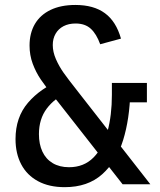

<svg xmlns="http://www.w3.org/2000/svg" viewBox="-20 -762 660 794"><path d="M442.7 -419H587.5V-338.7H489.8L518.8 -382.3Q516.3 -270.5 489.1 -182.3Q461.8 -94.2 402.3 -41.1Q342.8 12 247.7 12Q182.8 12 137.1 -12.8Q91.3 -37.5 67.8 -82.3Q44.2 -127.2 44.2 -186.8Q44.2 -277 95.8 -337.2Q147.3 -397.3 234.2 -432.8L263.5 -382.2Q205.7 -356.2 173.3 -312.9Q141 -269.7 141 -207.2Q141 -166 155.3 -135.2Q169.7 -104.3 197.8 -87.4Q226 -70.5 265.5 -70.5Q327 -70.5 366.7 -110.7Q406.3 -150.8 424.5 -218.2Q442.7 -285.5 442.7 -369.8ZM292.5 -664.8Q263.8 -664.8 242.6 -653.7Q221.3 -642.5 209.8 -622.3Q198.2 -602.2 198.2 -575.8Q198.2 -547.5 211.1 -517.8Q224 -488.2 242.8 -461.4Q261.7 -434.7 293 -395.2Q300.7 -385.7 307.8 -376.2L601.7 0H487L220.2 -340.2L200.8 -364.2Q167.7 -405.3 148.1 -434.2Q128.5 -463.2 115.3 -498.5Q102.2 -533.8 102.2 -573.8Q102.2 -624.8 124.2 -662.6Q146.3 -700.3 188.9 -720.9Q231.5 -741.5 291.8 -741.5Q367.7 -741.5 414 -707.3Q460.3 -673.2 480.3 -602.3L394.3 -579Q378.8 -622 355.2 -643.4Q331.7 -664.8 292.5 -664.8Z"/></svg>

Font: Monaspace Neon Var ExtraLight
Style: Regular
Weight: 200
Designer: Riley Cran and the Lettermatic Team
Version: Version 1.200 (Monaspace Neon Var)